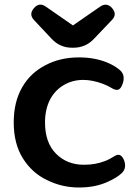

<svg xmlns="http://www.w3.org/2000/svg" viewBox="-20 -822 624 853"><path d="M331 11Q255 11 189 -22Q123 -53 82 -118Q41 -183 41 -278Q41 -370 79 -435Q115 -498 183 -533Q248 -567 331 -567Q400 -567 454 -545Q487 -532 511 -512Q527 -499 529 -481.5Q531 -464 523 -445Q515 -425 503 -423Q491 -421 474 -432Q458 -442 436 -450Q390 -467 350 -467Q303 -467 265 -445Q226 -423 203 -381Q180 -337 180 -278Q180 -188 229 -139Q278 -90 353 -90Q404 -90 445 -106Q456 -110 465.5 -115Q475 -120 483 -125Q499 -136 509.5 -134Q520 -132 529 -115Q537 -98 535.5 -81.5Q534 -65 520 -52Q508 -41 493 -32Q478 -23 460 -15Q405 11 331 11ZM300 -610Q246 -610 209 -650L131 -733Q107 -759 131 -786Q154 -813 183 -793L304 -709L424 -792Q454 -813 478 -786Q502 -758 477 -733L397 -649Q360 -610 306 -610Z"/></svg>

Font: MaokenZhuyuanTi
Style: Regular
Weight: 400
Designer: Fontworks Inc & LongZhuTi team: ZERO子、时光羊、荆南、频凡、刘鹏、Little White Dog、帆影Magmeta、奈白不弍、白日月球、ChaoTawei、雨三（排名不分先后）
Version: Version 1.000; 20230222